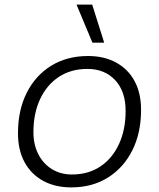

<svg xmlns="http://www.w3.org/2000/svg" viewBox="-20 -801 690 833"><path d="M289 12Q219 12 167 -16.5Q115 -45 86.5 -97.5Q58 -150 58 -223Q58 -323 96 -398.5Q134 -474 202.5 -516Q271 -558 362 -558Q432 -558 484 -529.5Q536 -501 564 -449Q592 -397 592 -324Q592 -224 554 -148.5Q516 -73 448 -30.5Q380 12 289 12ZM292 -44Q363 -44 415 -78.5Q467 -113 496 -175.5Q525 -238 525 -319Q525 -405 479.5 -453.5Q434 -502 359 -502Q288 -502 235.5 -467.5Q183 -433 154 -371Q125 -309 125 -227Q125 -175 145.5 -133.5Q166 -92 204 -68Q242 -44 292 -44ZM432 -616H381L312 -781H380Z"/></svg>

Font: Azeret Mono Thin ExtraLight
Style: Italic
Weight: 250
Italic angle: -12°
Version: Version 1.002